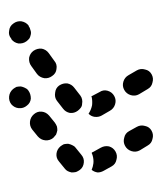

<svg xmlns="http://www.w3.org/2000/svg" viewBox="15 -485 372 442"><g transform="rotate(90 201.0 -264.0)"><path d="M34 -109Q40 -100 51 -99Q61 -97 69 -104H70Q78 -110 80 -120Q81 -131 75 -139Q72 -143 68 -146Q64 -148 59 -149Q54 -150 49 -148Q44 -147 40 -144H39Q31 -138 29 -127Q28 -117 34 -109ZM179 -126Q179 -121 180 -116Q182 -112 185 -108Q192 -100 202 -99Q212 -98 220 -104Q228 -111 229 -121Q230 -132 223 -140Q217 -148 207 -149Q196 -149 188 -143Q184 -140 182 -135Q180 -131 179 -126ZM97 -155Q103 -147 113 -145Q124 -144 132 -150L150 -163Q158 -169 160 -180Q161 -190 155 -198Q149 -207 139 -208Q128 -210 120 -203L102 -190Q94 -184 92 -174Q91 -164 97 -155ZM243 -156Q250 -148 260 -147Q270 -146 278 -152L294 -165Q302 -172 303 -182Q304 -193 297 -201Q294 -204 290 -207Q285 -209 280 -210Q275 -210 271 -209Q266 -207 262 -204L246 -191Q238 -184 237 -174Q236 -164 243 -156ZM177 -214Q183 -206 193 -205Q204 -203 212 -209L230 -223Q238 -229 240 -239Q241 -249 235 -257Q232 -261 228 -264Q224 -267 219 -267Q214 -268 209 -267Q204 -266 200 -263L182 -249Q174 -243 172 -233Q171 -223 177 -214ZM311 -235Q311 -230 312 -225Q314 -221 317 -217Q324 -209 334 -208Q344 -207 352 -214L368 -227Q372 -230 374 -234Q376 -238 377 -243Q377 -248 376 -253Q374 -258 371 -262Q365 -270 354 -271Q344 -272 336 -265L320 -252Q316 -249 314 -244Q312 -240 311 -235ZM201 -341Q210 -346 220 -343Q230 -340 235 -331L246 -312Q250 -305 249 -296Q248 -288 242 -282Q241 -282 240 -283Q232 -288 222 -290Q212 -291 203 -289Q202 -288 202 -288L192 -307Q186 -316 189 -326Q192 -336 201 -341ZM330 -292 320 -310Q315 -319 317 -329Q320 -339 329 -344Q338 -349 348 -346Q358 -344 363 -335L373 -317Q377 -310 377 -303Q376 -295 371 -289Q364 -292 356 -293Q347 -294 337 -291Q335 -290 332 -289Q331 -290 331 -290Q330 -291 330 -292ZM187 -364Q196 -369 199 -379Q202 -389 197 -398L185 -418Q180 -427 170 -429Q160 -432 151 -427Q142 -422 140 -412Q137 -402 142 -393L153 -374Q158 -365 168 -362Q178 -359 187 -364ZM316 -366Q325 -371 328 -381Q331 -391 326 -400L315 -418Q310 -427 300 -429Q290 -432 281 -427Q272 -422 270 -412Q267 -402 272 -393L282 -375Q287 -366 297 -364Q307 -361 316 -366Z"/></g></svg>

Font: FRB American Cursive Guidelines Dashed Black
Style: Bold Italic
Weight: 900
Italic angle: -25°
Version: Version 2.0;Modular Font Editor K font №1